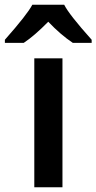

<svg xmlns="http://www.w3.org/2000/svg" viewBox="-62 -786 404 806"><path d="M200.2 0H82V-541H200.2ZM322.8 -606H243.7Q191.9 -640.6 140.6 -694.8Q82 -635.3 37.6 -606H-41.5V-619.1Q52.7 -725.6 73.7 -766.1H207.5Q227.1 -726.1 322.8 -619.1Z"/></svg>

Font: Droid Sans TV
Style: Bold
Weight: 600
Version: Version 1.00